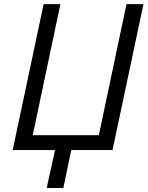

<svg xmlns="http://www.w3.org/2000/svg" viewBox="-20 -734 722 939"><path d="M249 0H42L193.4 -713.9H275.4L140.1 -72.8H463.4L598.6 -713.9H681.6L530.3 0H328.6L289.6 185.5H208.5Z"/></svg>

Font: Viking Open Sans
Style: Italic
Weight: 400
Italic angle: -12°
Foundry: Ascender Corporation
Version: Version 2.000